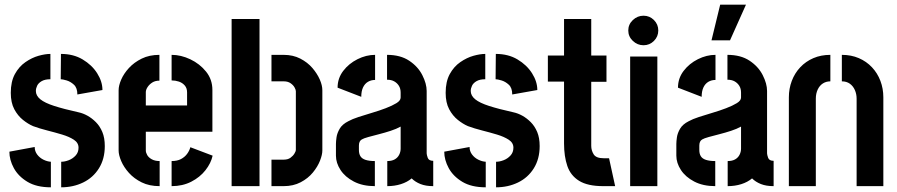

<svg xmlns="http://www.w3.org/2000/svg" viewBox="-20 -794 3827 819"><path d="M241 5V-104Q256 -104 273 -110.5Q290 -117 302.5 -130.5Q315 -144 315 -164Q315 -185 295 -198Q275 -211 245 -220Q215 -229 181.5 -237.5Q148 -246 121 -256Q100 -265 78 -282.5Q56 -300 41 -328Q26 -356 26 -398Q26 -446 43.5 -478Q61 -510 88.5 -529Q116 -548 144.5 -556Q173 -564 195 -564V-456Q172 -456 158 -448Q144 -440 138.5 -428.5Q133 -417 133 -406Q133 -386 152 -370.5Q171 -355 211.5 -342Q252 -329 315 -315Q334 -311 353 -300.5Q372 -290 389 -273Q406 -256 416.5 -231Q427 -206 427 -171Q427 -116 402 -76Q377 -36 334.5 -15.5Q292 5 241 5ZM197 5Q136 5 97 -18.5Q58 -42 39 -77Q20 -112 20 -147L128 -167Q128 -149 138.5 -135Q149 -121 165 -113Q181 -105 197 -104ZM310 -391Q310 -419 295.5 -432.5Q281 -446 264 -451Q247 -456 239 -456L240 -564Q293 -564 332.5 -540.5Q372 -517 394.5 -481.5Q417 -446 417 -410Z M661 0Q617 0 584.5 -16Q552 -32 530 -56.5Q508 -81 497 -107Q486 -133 486 -152V-409Q486 -429 497 -454.5Q508 -480 530 -504Q552 -528 584.5 -544Q617 -560 660 -560V-450Q642 -450 629.5 -442Q617 -434 609.5 -422.5Q602 -411 602 -401V-344H778V-400Q778 -418 768 -429.5Q758 -441 743 -446Q728 -451 712 -451V-560Q752 -560 792 -541Q832 -522 859 -488.5Q886 -455 886 -410V-232H602V-152Q602 -143 608 -132.5Q614 -122 627.5 -114.5Q641 -107 661 -107ZM712 0V-107Q736 -107 752 -115.5Q768 -124 778 -137.5Q788 -151 792 -166L887 -130Q880 -98 856.5 -68Q833 -38 796 -19Q759 0 712 0Z M1138 0V-113H1190Q1208 -113 1219 -121Q1230 -129 1236 -139Q1242 -149 1242 -154V-405Q1242 -411 1236.5 -421Q1231 -431 1219.5 -439Q1208 -447 1191 -447H1138V-560H1190Q1230 -560 1261 -544Q1292 -528 1312.5 -504Q1333 -480 1344 -455Q1355 -430 1355 -409V-152Q1355 -134 1345 -108.5Q1335 -83 1314.5 -58Q1294 -33 1262.5 -16.5Q1231 0 1190 0ZM968 0V-713H1087V0Z M1579 0Q1527 0 1489.5 -19.5Q1452 -39 1432.5 -69Q1413 -99 1413 -130V-180Q1413 -191 1415.5 -208.5Q1418 -226 1429 -245Q1440 -264 1466 -277Q1482 -286 1509.5 -295Q1537 -304 1567.5 -313Q1598 -322 1625.5 -332.5Q1653 -343 1671 -354Q1689 -365 1689 -378V-399Q1689 -416 1681.5 -428Q1674 -440 1661.5 -447Q1649 -454 1631 -454V-560Q1688 -560 1725.5 -535Q1763 -510 1781.5 -473.5Q1800 -437 1800 -406V-140Q1800 -134 1804.5 -121Q1809 -108 1828 -108V0Q1796 0 1773.5 -9Q1751 -18 1736 -33Q1717 -17 1690 -8.5Q1663 0 1632 0V-107Q1651 -107 1663.5 -114Q1676 -121 1682.5 -133.5Q1689 -146 1689 -160V-254Q1671 -244 1646.5 -236Q1622 -228 1596.5 -221.5Q1571 -215 1551 -209.5Q1531 -204 1523 -199Q1511 -192 1511 -173V-154Q1511 -138 1517.5 -127.5Q1524 -117 1539.5 -112Q1555 -107 1579 -107ZM1521 -381 1420 -420Q1420 -460 1444 -491.5Q1468 -523 1505 -541.5Q1542 -560 1580 -560V-453Q1563 -453 1549.5 -445Q1536 -437 1528.5 -421Q1521 -405 1521 -381Z M2096 5V-104Q2111 -104 2128 -110.5Q2145 -117 2157.5 -130.5Q2170 -144 2170 -164Q2170 -185 2150 -198Q2130 -211 2100 -220Q2070 -229 2036.5 -237.5Q2003 -246 1976 -256Q1955 -265 1933 -282.5Q1911 -300 1896 -328Q1881 -356 1881 -398Q1881 -446 1898.5 -478Q1916 -510 1943.5 -529Q1971 -548 1999.5 -556Q2028 -564 2050 -564V-456Q2027 -456 2013 -448Q1999 -440 1993.5 -428.5Q1988 -417 1988 -406Q1988 -386 2007 -370.5Q2026 -355 2066.5 -342Q2107 -329 2170 -315Q2189 -311 2208 -300.5Q2227 -290 2244 -273Q2261 -256 2271.5 -231Q2282 -206 2282 -171Q2282 -116 2257 -76Q2232 -36 2189.5 -15.5Q2147 5 2096 5ZM2052 5Q1991 5 1952 -18.5Q1913 -42 1894 -77Q1875 -112 1875 -147L1983 -167Q1983 -149 1993.5 -135Q2004 -121 2020 -113Q2036 -105 2052 -104ZM2165 -391Q2165 -419 2150.5 -432.5Q2136 -446 2119 -451Q2102 -456 2094 -456L2095 -564Q2148 -564 2187.5 -540.5Q2227 -517 2249.5 -481.5Q2272 -446 2272 -410Z M2553 0Q2487 0 2450.5 -22.5Q2414 -45 2400 -86Q2386 -127 2386 -182V-446H2317V-557H2386V-713H2502V-557H2567V-445H2502V-172Q2502 -152 2512.5 -135.5Q2523 -119 2555 -119H2578L2604 0Z M2668 0V-553H2784V0ZM2725 -601Q2699 -601 2679.5 -619.5Q2660 -638 2660 -664Q2660 -690 2679.5 -708.5Q2699 -727 2725 -727Q2751 -727 2769.5 -708.5Q2788 -690 2788 -664Q2788 -638 2769.5 -619.5Q2751 -601 2725 -601Z M3015 -622 3052 -774H3162L3094 -622ZM3031 0Q2979 0 2941.5 -19.5Q2904 -39 2884.5 -69Q2865 -99 2865 -130V-180Q2865 -191 2867.5 -208.5Q2870 -226 2881 -245Q2892 -264 2918 -277Q2934 -286 2961.5 -295Q2989 -304 3019.5 -313Q3050 -322 3077.5 -332.5Q3105 -343 3123 -354Q3141 -365 3141 -378V-399Q3141 -416 3133.5 -428Q3126 -440 3113.5 -447Q3101 -454 3083 -454V-560Q3140 -560 3177.5 -535Q3215 -510 3233.5 -473.5Q3252 -437 3252 -406V-140Q3252 -134 3256.5 -121Q3261 -108 3280 -108V0Q3248 0 3225.5 -9Q3203 -18 3188 -33Q3169 -17 3142 -8.5Q3115 0 3084 0V-107Q3103 -107 3115.5 -114Q3128 -121 3134.5 -133.5Q3141 -146 3141 -160V-254Q3123 -244 3098.5 -236Q3074 -228 3048.5 -221.5Q3023 -215 3003 -209.5Q2983 -204 2975 -199Q2963 -192 2963 -173V-154Q2963 -138 2969.5 -127.5Q2976 -117 2991.5 -112Q3007 -107 3031 -107ZM2973 -381 2872 -420Q2872 -460 2896 -491.5Q2920 -523 2957 -541.5Q2994 -560 3032 -560V-453Q3015 -453 3001.5 -445Q2988 -437 2980.5 -421Q2973 -405 2973 -381Z M3345 -379Q3345 -416 3357.5 -449Q3370 -482 3393.5 -507Q3417 -532 3449.5 -546Q3482 -560 3522 -560V-447Q3504 -447 3490 -438Q3476 -429 3468 -412Q3460 -395 3460 -373V0H3345ZM3634 -373Q3634 -393 3626.5 -410Q3619 -427 3605 -437Q3591 -447 3571 -447V-560Q3611 -560 3643.5 -546Q3676 -532 3699.5 -507Q3723 -482 3735.5 -449Q3748 -416 3748 -379V0H3634Z"/></svg>

Font: Stick No Bills ExtraLight
Style: Bold
Weight: 700
Version: Version 2.000